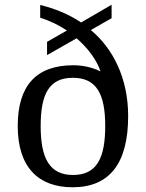

<svg xmlns="http://www.w3.org/2000/svg" viewBox="-20 -782 617 812"><path d="M287 10C441 10 522 -88 522 -291C522 -451 458 -577 364 -655L452 -705V-762L323 -687C271 -722 211 -746 150 -761V-707C192 -694 230 -675 263 -653L179 -605V-549L304 -620C355 -576 391 -524 405 -480C372 -496 334 -506 290 -506C135 -506 55 -422 55 -249C55 -74 143 10 287 10ZM289 -42C189 -42 152 -113 152 -249C152 -385 188 -453 288 -453C388 -453 425 -385 425 -249C425 -113 389 -42 289 -42Z"/></svg>

Font: Noto Fangsong KSS Rotated
Style: Regular
Weight: 400
Designer: LIU Zhao, ZHANG Congyu, Kushim JIANG
Foundry: Guyu Beijing Co. Ltd.
Version: Version 1.000;November 16, 2022;FontCreator 11.5.0.2427 64-b